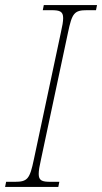

<svg xmlns="http://www.w3.org/2000/svg" viewBox="-35 -734 401 754"><path d="M-15 0H194L198 -20H163C130 -20 117 -25 117 -51C117 -64 120 -82 126 -108L232 -606C248 -683 257 -694 307 -694H342L346 -714H137L133 -694H167C200 -694 213 -689 213 -663C213 -650 210 -632 204 -606L98 -108C82 -31 73 -20 23 -20H-11Z"/></svg>

Font: Noto Serif SemiCondensed Thin
Style: Italic
Weight: 100
Width: 4
Italic angle: -12°
Designer: Monotype Design Team
Foundry: Monotype Imaging Inc.
Version: Version 2.013